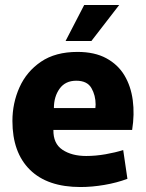

<svg xmlns="http://www.w3.org/2000/svg" viewBox="-20 -741 587 773"><path d="M304 12Q171 12 100.5 -57.5Q30 -127 30 -254Q30 -326 58.5 -389.5Q87 -453 145 -492.5Q203 -532 292 -532Q361 -532 408 -506.5Q455 -481 481 -437.5Q507 -394 514.5 -337.5Q522 -281 512 -218H195Q194 -163 231.5 -138Q269 -113 327 -113Q365 -113 405 -120Q445 -127 476 -137L493 -21Q450 -5 400 3.5Q350 12 304 12ZM287 -416Q243 -416 220 -384Q197 -352 197 -306H364Q364 -310 364.5 -313.5Q365 -317 365 -320Q365 -357 348 -386.5Q331 -416 287 -416ZM244 -576 319 -721H460L348 -576Z"/></svg>

Font: Murecho
Style: Bold
Weight: 700
Designer: Neil Summerour
Foundry: Positype
Version: Version 1.010; ttfautohint (v1.8.3)